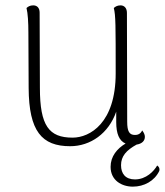

<svg xmlns="http://www.w3.org/2000/svg" viewBox="-20 -534 616 717"><path d="M567 84C555 105 526 136 484 136C448 136 432 114 432 83C432 49 452 27 490 6C510 3 521 -8 521 -23C521 -30 518 -38 511 -47C504 -32 492 -30 484 -30C463 -30 455 -43 455 -80L454 -486C454 -504 444 -514 430 -514C417 -514 409 -508 405 -504C412 -476 412 -441 412 -260C412 -75 316 -20 251 -20C163 -20 129 -64 129 -206L128 -487C128 -504 119 -514 104 -514C92 -514 84 -509 79 -504C84 -484 86 -450 86 -412L87 -205C88 -44 136 12 242 12C318 12 386 -36 414 -117V-78C414 -35 425 -8 449 2C417 21 393 50 393 89C393 140 435 163 476 163C518 163 557 142 575 104C577 95 574 89 567 84Z"/></svg>

Font: Arima Koshi ExtraLight
Style: Regular
Weight: 275
Designer: Joana Correia and Natanael Gama
Foundry: NDISCOVER
Version: Version 1.019;PS 001.019;hotconv 1.0.88;makeotf.lib2.5.64775